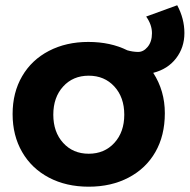

<svg xmlns="http://www.w3.org/2000/svg" viewBox="-20 -702 719 728"><path d="M413.6 -160.2Q451.2 -201.2 451.2 -267.1Q451.2 -333 413.6 -374Q376 -415 316.4 -415Q256.8 -415 219.5 -374Q182.1 -333 182.1 -267.1Q182.1 -201.2 219.5 -160.2Q256.8 -119.1 316.4 -119.1Q376 -119.1 413.6 -160.2ZM561 -425.8Q605 -357.9 605 -272.9Q605 -188 569.1 -125.5Q533.2 -63 467.5 -28.6Q401.9 5.9 316.4 5.9Q231 5.9 165.5 -28.6Q100.1 -63 64 -125.5Q27.8 -188 27.8 -269.5Q27.8 -351.1 64 -413.1Q100.1 -475.1 165.5 -509Q231 -543 314.9 -543Q398.9 -543 462.9 -511.2Q482.9 -505.4 503.4 -505.1Q523.9 -504.9 540 -524.4Q556.2 -543.9 556.2 -576.2Q556.2 -608.4 534.2 -639.2L651.9 -682.1Q679.2 -631.3 679.2 -576.7Q679.2 -522 647.7 -481Q616.2 -439.9 561 -425.8Z"/></svg>

Font: Montserrat-SemiBold
Style: Regular
Weight: 600
Designer: Julieta Ulanovsky
Foundry: Julieta Ulanovsky
Version: Version 6.001